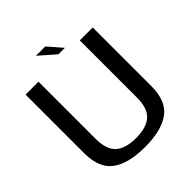

<svg xmlns="http://www.w3.org/2000/svg" viewBox="-214 -927 1072 1072"><g transform="rotate(-45 322.0 -391.0)"><path d="M314.5 4.5Q445 4.5 512.2 -44.8Q579.5 -94 579.5 -210.5V-674.5H477.5V-223Q477.5 -138 436.8 -102.2Q396 -66.5 314.5 -66.5Q232.5 -66.5 192 -102.2Q151.5 -138 151.5 -223V-674.5H49.5V-210.5Q49.5 -94 116.8 -44.8Q184 4.5 314.5 4.5ZM338.5 -704H389.5L317 -787H243.5Z"/></g></svg>

Font: Anybody UltraCondensed Thin
Style: Regular
Weight: 400
Version: Version 1.111